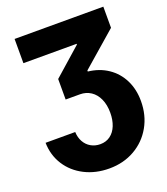

<svg xmlns="http://www.w3.org/2000/svg" viewBox="-162 -819 994 1142"><g transform="rotate(-20 334.5 -248.5)"><path d="M331.1 55.7Q368.2 55.7 395 35.9Q421.9 16.1 436 -19.3Q450.2 -54.7 450.2 -100.6Q450.2 -150.9 433.3 -188Q416.5 -225.1 386.5 -244.9Q356.4 -264.6 318.4 -264.6H227.5V-394.5L402.3 -548.8V-553.7H65.4V-707H627V-573.2L408.2 -382.8V-376Q479.5 -368.2 533.2 -331.8Q586.9 -295.4 616.2 -236.6Q645.5 -177.7 645.5 -103.5Q645.5 -13.7 605.2 57.6Q564.9 128.9 493.9 169.4Q422.9 210 333 210Q246.6 210 177.5 174.8Q108.4 139.6 68.6 77.4Q28.8 15.1 27.3 -63.5H214.8Q216.3 -28.3 231.4 -1.2Q246.6 25.9 272.7 40.8Q298.8 55.7 331.1 55.7Z"/></g></svg>

Font: Pretendard JP Black
Style: Regular
Weight: 900
Designer: Base glyphs from Inter by Rasmus Andersson; Hangeul glyphs from Noto Sans CJK(Source Han Sans) by Jang Soo-young and Kan
Foundry: Kil Hyung-jin
Version: Version 1.309